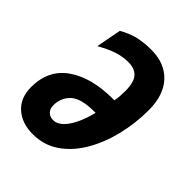

<svg xmlns="http://www.w3.org/2000/svg" viewBox="-166 -649 754 754"><g transform="rotate(45 211.0 -272.0)"><path d="M141.1 9.8Q80.6 9.8 43.2 -23.7Q5.9 -57.1 5.9 -117.2Q5.9 -212.4 76.7 -261.7Q147.5 -311 266.1 -311H273.9Q276.9 -325.2 277.8 -339.4Q278.8 -353.5 278.8 -366.2Q278.8 -415 261 -435.5Q243.2 -456.1 207 -456.1Q176.3 -456.1 146 -446.3Q115.7 -436.5 76.2 -414.1L96.2 -519Q129.9 -538.6 163.1 -546.4Q196.3 -554.2 235.8 -554.2Q311.5 -554.2 354.2 -508.3Q397 -462.4 397 -378.9Q397 -306.2 380.1 -236.8Q363.3 -167.5 330.8 -111.8Q298.3 -56.2 250.7 -23.2Q203.1 9.8 141.1 9.8ZM159.2 -85.9Q188.5 -85.9 214.4 -122.6Q240.2 -159.2 256.8 -224.1H251Q175.8 -224.1 147 -196.8Q118.2 -169.4 118.2 -127.9Q118.2 -108.4 129.2 -97.2Q140.1 -85.9 159.2 -85.9Z"/></g></svg>

Font: Open Sans Condensed
Style: Bold Italic
Weight: 700
Width: 3
Italic angle: -12°
Designer: Monotype Design Team
Foundry: Monotype Imaging Inc.
Version: Version 3.003; ttfautohint (v1.8.4)